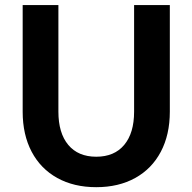

<svg xmlns="http://www.w3.org/2000/svg" viewBox="-20 -739 771 769"><path d="M365.5 -111.3Q438 -111.3 477.5 -158.7Q517.1 -206.1 517.1 -291.7V-718.8H660.2V-291.7Q660.2 -199.5 624.1 -131.2Q588.1 -63 521.5 -26.1Q454.8 10.7 365.5 10.7Q276.1 10.7 209.5 -26.1Q142.8 -63 106.8 -131.2Q70.8 -199.5 70.8 -291.7V-718.8H213.9V-291.7Q213.9 -206.1 253.4 -158.7Q293 -111.3 365.5 -111.3Z"/></svg>

Font: Min Sans VF VF
Style: Regular
Weight: 400
Designer: Jinseong-Kim, NotoSansCJK, Nunito
Foundry: Jinseong-Kim
Version: Version 1.420;Glyphs 3.1.2 (3151)